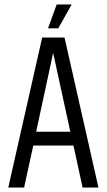

<svg xmlns="http://www.w3.org/2000/svg" viewBox="-20 -840 478 860"><path d="M350 0 309 -188H129L88 0H17L169 -672H269L421 0ZM142 -250H295L218 -603ZM301 -820 241 -713H195L234 -820Z"/></svg>

Font: Khand
Style: Regular
Weight: 400
Designer: Devanagari: Sanchit Sawaria, Jyotish Sonowal; Latin: Satya Rajpurohit
Foundry: Indian Type Foundry
Version: Version 1.101;PS 1.0;hotconv 1.0.78;makeotf.lib2.5.61930; tt